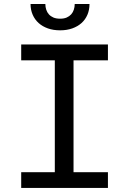

<svg xmlns="http://www.w3.org/2000/svg" viewBox="-20 -931 640 951"><path d="M85 -710.9V-632.3H251.5V-78.1H85V0H514.6V-78.1H344.2V-632.3H514.6V-710.9ZM423.3 -911.1H350.1Q350.1 -896.5 345.7 -883.1Q341.3 -869.6 332.5 -859.9Q323.7 -850.1 310.3 -844.2Q296.9 -838.4 277.8 -838.4Q258.3 -838.4 244.6 -844.2Q231 -850.1 222.2 -859.9Q213.4 -869.6 209 -883.1Q204.6 -896.5 204.6 -911.1H131.3Q131.3 -882.3 141.8 -858.2Q152.3 -834 171.4 -816.9Q190.4 -799.8 217.3 -790.3Q244.1 -780.8 277.8 -780.8Q311 -780.8 337.9 -790.3Q364.7 -799.8 383.8 -816.9Q402.8 -834 413.1 -858.2Q423.3 -882.3 423.3 -911.1Z"/></svg>

Font: RobotoMono Nerd Font
Style: Regular
Weight: 400
Monospace: yes
Designer: Google
Version: Version 3.000;Nerd Fonts 3.2.1